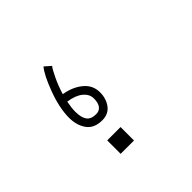

<svg xmlns="http://www.w3.org/2000/svg" viewBox="-113 -631 755 755"><g transform="rotate(-45 265.0 -253.0)"><path d="M177.7 -351.1Q224.1 -343.8 255.4 -318.1Q286.6 -292.5 286.6 -252.9Q286.6 -217.8 268.1 -193.1Q249.5 -168.5 215.3 -168.5Q170.9 -168.5 150.1 -197Q129.4 -225.6 129.4 -268.1Q129.4 -321.8 154.5 -389.4Q179.7 -457 201.2 -481.9L226.6 -459.5Q218.8 -450.2 203.4 -418Q188 -385.7 177.7 -351.1ZM169.4 -317.9Q163.6 -287.6 163.6 -268.1Q163.6 -234.9 175.3 -218.8Q187 -202.6 215.3 -202.6Q232.9 -202.6 242.7 -215.3Q252.4 -228 252.4 -252.9Q252.4 -276.9 230.7 -294.7Q209 -312.5 169.4 -317.9ZM246.9 -99.1V-24.4H172.7V-99.1Z"/></g></svg>

Font: AzarMehrMonospaced
Style: SansRegular
Weight: 1
Designer: Amin Abedi
Version: Version 1.00